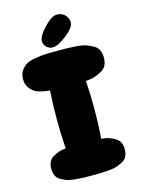

<svg xmlns="http://www.w3.org/2000/svg" viewBox="-131 -963 762 1034"><g transform="rotate(-15 250.5 -446.0)"><path d="M246 -20Q280 -20 301.5 -40Q323 -60 334.5 -104Q346 -148 350.5 -204.5Q355 -261 355 -347Q355 -434 350.5 -491Q346 -548 334.5 -592.5Q323 -637 301.5 -657.5Q280 -678 246 -678Q183 -678 164 -600Q145 -522 145 -347Q145 -172 164 -96Q183 -20 246 -20ZM202.5 -3.5Q219 -3 251 -3Q283 -3 300 -3.5Q317 -4 346 -6.5Q375 -9 390.5 -14.5Q406 -20 423.5 -29.5Q441 -39 449 -55.5Q457 -72 457 -94Q457 -116 449 -132.5Q441 -149 423.5 -158.5Q406 -168 390.5 -173.5Q375 -179 346 -181.5Q317 -184 300 -184.5Q283 -185 251 -185Q219 -185 202.5 -184.5Q186 -184 157.5 -181.5Q129 -179 113 -173.5Q97 -168 80 -158.5Q63 -149 55 -132.5Q47 -116 47 -94Q47 -72 55 -55.5Q63 -39 80 -29.5Q97 -20 113 -14.5Q129 -9 157.5 -6.5Q186 -4 202.5 -3.5ZM250 -500Q285 -500 303.5 -500.5Q322 -501 353.5 -503.5Q385 -506 402.5 -512.5Q420 -519 439.5 -529.5Q459 -540 467.5 -558Q476 -576 476 -600Q476 -624 467.5 -642Q459 -660 439.5 -670.5Q420 -681 402.5 -687.5Q385 -694 353.5 -696.5Q322 -699 303.5 -699.5Q285 -700 250 -700Q208 -700 185.5 -699.5Q163 -699 127 -693.5Q91 -688 72.5 -678.5Q54 -669 39.5 -649Q25 -629 25 -600Q25 -571 39.5 -551Q54 -531 72.5 -521.5Q91 -512 127 -506.5Q163 -501 185.5 -500.5Q208 -500 250 -500ZM225 -724Q255 -724 303.5 -762.5Q352 -801 353 -828Q354 -850 337 -869.5Q320 -889 291 -889Q261 -889 218.5 -844Q176 -799 176 -771Q176 -753 190 -738.5Q204 -724 225 -724Z"/></g></svg>

Font: Cherry Bomb
Style: Regular
Weight: 400
Designer: satsuyako
Foundry: satsuyako
Version: Version 4.0